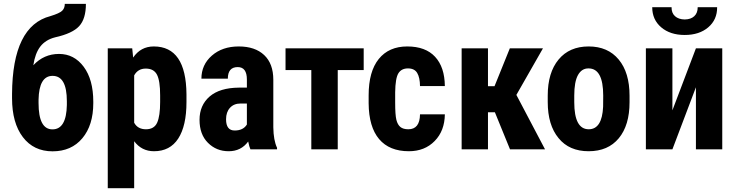

<svg xmlns="http://www.w3.org/2000/svg" viewBox="-20 -781 3847 1004"><path d="M181.6 -241.7Q181.6 -104.5 254.4 -104.5Q327.1 -104.5 329.6 -231.9V-252Q329.6 -384.3 254.9 -384.3Q184.1 -384.3 181.6 -259.8ZM467.8 -249V-241.7Q467.8 -126.5 410.6 -58.1Q353.5 10.3 254.9 10.3Q156.2 10.3 99.6 -64Q43 -138.2 43 -267.6V-289.6Q44.9 -645.5 243.7 -696.8Q291.5 -711.4 305.2 -724.9Q318.8 -738.3 318.8 -760.7H429.2Q429.2 -682.6 394 -644.3Q358.9 -606 268.6 -585.9Q218.3 -573.2 190.9 -537.8Q163.6 -502.4 154.3 -439.9Q209.5 -499 288.6 -499Q367.7 -499 417.7 -431.9Q467.8 -364.7 467.8 -249Z M817.4 -282.2Q817.4 -358.9 800.8 -390.6Q784.2 -422.4 742.2 -422.4Q701.2 -422.4 681.6 -386.7V-139.2Q700.2 -105 743.2 -105Q786.1 -105 801.8 -139.6Q817.4 -174.3 817.4 -247.6ZM784.2 -538.1Q953.1 -538.1 955.1 -288.1V-247.6Q955.1 -123 912.1 -56.6Q869.1 9.8 785.2 9.8Q720.7 9.8 681.6 -42.5V203.1H543.5V-528.3H671.4L676.3 -480Q715.8 -538.1 784.2 -538.1Z M1162.1 -157.2Q1162.1 -98.6 1207 -98.6Q1252 -98.6 1271 -129.9V-239.7H1237.8Q1203.1 -239.7 1182.6 -217.3Q1162.1 -194.8 1162.1 -157.2ZM1271 -365.2Q1271 -430.2 1223.1 -430.2Q1171.4 -430.2 1171.4 -369.6H1033.2Q1033.2 -442.4 1087.9 -490.2Q1142.6 -538.1 1228.5 -538.1Q1313.5 -538.1 1361.3 -493.2Q1409.2 -448.2 1409.2 -363.8V-115.2Q1410.2 -46.9 1428.7 -8.3V0H1289.6Q1283.7 -12.2 1277.8 -41Q1240.7 9.8 1175.8 9.8Q1111.3 9.8 1067.4 -34.2Q1023.4 -78.1 1023.4 -154.3Q1023.4 -230.5 1076.2 -276.4Q1128.9 -321.8 1229 -322.8H1271Z M1881.8 -414.6H1746.1V0H1607.9V-414.6H1473.1V-528.3H1881.8Z M2115.2 -105Q2175.3 -105 2176.3 -183.1H2306.2Q2305.2 -96.7 2252.9 -43.5Q2200.7 9.8 2118.2 9.8Q2016.1 9.8 1962.4 -53.7Q1908.7 -117.2 1907.7 -240.7V-282.7Q1907.7 -407.2 1960.7 -472.7Q2013.7 -538.1 2109.4 -538.1Q2205.1 -538.1 2255.1 -484.1Q2305.2 -430.2 2306.2 -331.1H2176.3Q2175.8 -375.5 2161.6 -399.4Q2147.5 -423.3 2113.3 -423.3Q2079.1 -423.3 2063.2 -397.7Q2047.4 -372.1 2046.4 -298.3V-244.6Q2046.4 -180.2 2052.7 -154.5Q2059.1 -128.9 2073.7 -116.9Q2088.4 -105 2115.2 -105Z M2531.7 -193.8V0H2394V-528.3H2531.7V-330.1H2565.9L2646 -528.3H2819.3L2680.2 -284.7L2830.1 0H2647L2567.9 -193.8Z M3057.6 -423.3Q3022 -423.8 3002.4 -388.7Q2982.9 -353.5 2982.9 -281.2V-246.6Q2982.9 -105 3058.6 -105Q3128.4 -105 3133.8 -223.1L3134.3 -281.2Q3134.3 -423.3 3057.6 -423.3ZM2844.2 -281.2Q2844.2 -401.4 2900.9 -469.7Q2957.5 -538.1 3058.1 -538.1Q3158.7 -538.1 3215.3 -469.7Q3272 -401.4 3272 -280.3V-246.6Q3272 -126 3215.8 -58.1Q3159.7 9.8 3058.1 9.8Q2956.5 9.8 2900.9 -58.6Q2844.2 -127 2844.2 -247.6Z M3756.8 -528.3V0H3619.1V-324.7L3496.1 0H3357.4V-528.3H3496.1V-204.1L3619.1 -528.3ZM3730 -743.2Q3730.5 -678.2 3683.6 -638.2Q3636.7 -598.1 3560.5 -598.1Q3484.4 -598.1 3437.5 -638.2Q3390.6 -678.2 3390.6 -743.2H3491.7Q3491.2 -712.9 3509.8 -696.3Q3528.3 -679.7 3560.5 -679.2Q3592.8 -679.7 3610.4 -696.3Q3628.4 -712.9 3628.4 -743.2Z"/></svg>

Font: RobotoCondensed-Bold
Style: Bold
Weight: 700
Designer: Google
Version: Version 2.001240; 2014